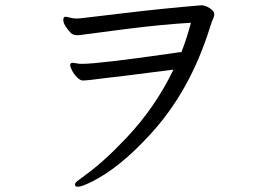

<svg xmlns="http://www.w3.org/2000/svg" viewBox="-20 -695 1040 725"><path d="M255 -458Q257 -458 281 -454H292Q352 -454 625 -493L646 -496Q655 -498 661 -498H665Q686 -552 701 -609Q594 -603 452.5 -585Q311 -567 296 -564.5Q281 -562 272 -562Q263 -562 255.5 -565Q248 -568 233.5 -587Q219 -606 219 -619Q219 -632 228 -632L256 -626L270 -625L285 -626Q304 -628 449.5 -645.5Q595 -663 739 -675H741Q755 -675 772 -664Q789 -653 789 -642.5Q789 -632 784.5 -623.5Q780 -615 773 -592Q697 -348 544 -184Q432 -62 329 -10Q288 10 276.5 10Q265 10 264 6L263 3Q263 -4 271.5 -11Q280 -18 301 -33Q372 -84 456 -173Q566 -289 635 -432Q605 -428 563 -423Q521 -418 476.5 -412Q432 -406 393 -402L328 -394Q302 -391 292.5 -391Q283 -391 271 -403Q259 -415 252 -429Q245 -443 245 -449Q245 -458 255 -458Z"/></svg>

Font: LXGW Bright TC
Style: Regular
Weight: 400
Designer: Christian Thalmann (Catharsis Fonts)
Foundry: LXGW / Christian Thalmann (Catharsis Fonts) / Fontworks Inc.
Version: Version 5.501